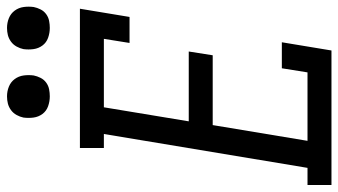

<svg xmlns="http://www.w3.org/2000/svg" viewBox="-252 -754 988 561"><g transform="rotate(-90 242.5 -474.0)"><path d="M-18 0V-70H32L131 -665H90V-735H497L473 -590H397L409 -665H209L168 -417H372L361 -347H157L111 -70H311L323 -145H399L375 0ZM441 -823Q426 -823 412 -828Q398 -833 389.5 -844.5Q381 -856 379 -870.5Q377 -885 379 -900Q381 -910 386.5 -920Q392 -930 401 -936.5Q410 -943 420 -945.5Q430 -948 441 -948Q456 -948 469.5 -942.5Q483 -937 491.5 -925.5Q500 -914 502 -899.5Q504 -885 502 -870Q500 -860 495 -850Q490 -840 481 -833.5Q472 -827 461.5 -825Q451 -823 441 -823ZM241 -823Q226 -823 212 -828Q198 -833 189.5 -844.5Q181 -856 179 -870.5Q177 -885 179 -900Q181 -910 186.5 -920Q192 -930 201 -936.5Q210 -943 220 -945.5Q230 -948 241 -948Q256 -948 269.5 -942.5Q283 -937 291.5 -925.5Q300 -914 302 -899.5Q304 -885 302 -870Q300 -860 295 -850Q290 -840 281 -833.5Q272 -827 261.5 -825Q251 -823 241 -823Z"/></g></svg>

Font: Iosevka Gothic
Style: Italic
Weight: 400
Italic angle: -9°
Monospace: yes
Designer: Belleve Invis
Foundry: Belleve Invis
Version: Version 15.5.1; ttfautohint (v1.8.4)